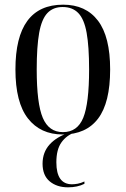

<svg xmlns="http://www.w3.org/2000/svg" viewBox="-20 -565 537 821"><path d="M248 10Q153 10 99.5 -58.5Q46 -127 46 -268Q46 -545 250 -545Q347 -545 399 -476.5Q451 -408 451 -268Q451 -126 399.5 -58Q348 10 248 10ZM249 0Q311 0 336 -61.5Q361 -123 361 -268Q361 -366 350.5 -424.5Q340 -483 315 -509Q290 -535 248 -535Q207 -535 182.5 -509Q158 -483 147.5 -424.5Q137 -366 137 -268Q137 -122 163 -61Q189 0 249 0ZM271 236Q223 236 192.5 210.5Q162 185 162 135Q162 86 192.5 52.5Q223 19 279 1H301Q265 13 243 43.5Q221 74 221 129Q221 223 288 223Q299 223 312.5 220.5Q326 218 341 211V221Q311 236 271 236Z"/></svg>

Font: Noto Serif Display Condensed
Style: Regular
Weight: 400
Width: 3
Designer: Monotype Design Team
Foundry: Monotype Imaging Inc.
Version: Version 2.009